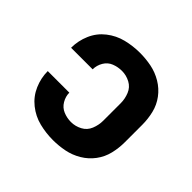

<svg xmlns="http://www.w3.org/2000/svg" viewBox="-137 -690 850 850"><g transform="rotate(45 288.0 -265.0)"><path d="M291 8Q327 8 362.5 1Q398 -6 430 -25Q462 -44 484 -73.5Q506 -103 514.5 -138.5Q523 -174 523 -210V-320Q523 -356 514.5 -391.5Q506 -427 484 -456.5Q462 -486 430 -505Q398 -524 362.5 -531Q327 -538 291 -538Q247 -538 205 -527.5Q163 -517 128.5 -490Q94 -463 76.5 -422.5Q59 -382 59 -338H194Q194 -363 207 -385Q220 -407 243 -416Q266 -425 291 -425Q318 -425 342.5 -412Q367 -399 377.5 -373Q388 -347 388 -320V-210Q388 -183 377.5 -157Q367 -131 342.5 -118Q318 -105 291 -105Q266 -105 243 -114.5Q220 -124 207 -146Q194 -168 194 -192H59Q59 -149 76.5 -108.5Q94 -68 128.5 -40.5Q163 -13 205 -2.5Q247 8 291 8Z"/></g></svg>

Font: Iosevka Sparkle Extrabold
Style: Regular
Weight: 800
Designer: Belleve Invis
Foundry: Belleve Invis
Version: Version 4.5.0; ttfautohint (v1.8.3)